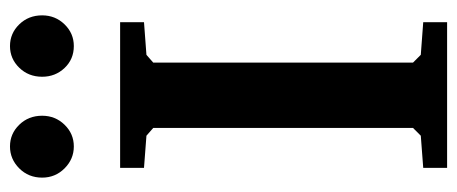

<svg xmlns="http://www.w3.org/2000/svg" viewBox="-292 -646 937 394"><g transform="rotate(-90 177.0 -448.5)"><path d="M30 0V-49L96 -54L112 -70V-603L96 -617L30 -622V-671H329V-622L262 -617L246 -603V-70L262 -54L329 -49V0ZM10 -831Q10 -859 29 -878Q48 -897 74 -897Q100 -897 118.5 -878Q137 -859 137 -831Q137 -804 118.5 -785Q100 -766 74 -766Q48 -766 29 -785Q10 -804 10 -831ZM217 -831Q217 -859 235.5 -878Q254 -897 280 -897Q306 -897 324.5 -878Q343 -859 343 -831Q343 -804 324.5 -785Q306 -766 280 -766Q253 -766 235 -785Q217 -804 217 -831Z"/></g></svg>

Font: Khartiya
Style: Bold
Weight: 700
Version: Version 1.0.2